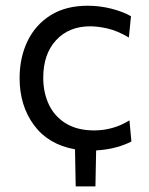

<svg xmlns="http://www.w3.org/2000/svg" viewBox="-20 -528 534 686"><path d="M250.5 138Q250 105 249.2 71.8Q248.5 38.5 248 5.5Q152.5 -11.5 101.2 -81.2Q50 -151 50 -248.5Q50 -322 78.2 -380.8Q106.5 -439.5 160.8 -473.5Q215 -507.5 293 -507.5Q336.5 -507.5 377.8 -497Q419 -486.5 448 -470L440.5 -394Q398.5 -418.5 364 -426.2Q329.5 -434 302.5 -434Q226 -434 180.2 -384.2Q134.5 -334.5 134.5 -250Q134.5 -197 154.8 -154.2Q175 -111.5 215.8 -86.8Q256.5 -62 317 -62Q349.5 -62 381.2 -70.8Q413 -79.5 442.5 -98L449.5 -22.5Q428 -11 396 -2Q364 7 323.5 9.5Q323 41.5 322.2 73.8Q321.5 106 321 138Z"/></svg>

Font: Commissioner
Style: Regular
Weight: 400
Designer: Kostas Bartsokas
Foundry: Kostas Bartsokas
Version: Version 1.000; ttfautohint (v1.8.3)